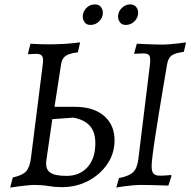

<svg xmlns="http://www.w3.org/2000/svg" viewBox="-20 -838 867 870"><path d="M260 10Q229 10 199.5 5Q170 0 135 0Q125 0 99 2.5Q73 5 26 12L38 -34Q81 -43 98 -61.5Q115 -80 120 -120L173 -540Q178 -572 171.5 -583Q165 -594 145 -594Q141 -594 130.5 -593.5Q120 -593 108 -592L107 -596L118 -640Q174 -636 231.5 -637.5Q289 -639 343 -646L333 -601Q308 -598 292 -592Q276 -586 268 -575.5Q260 -565 257 -548L227 -354H318Q404 -354 451.5 -313Q499 -272 499 -202Q499 -143 466.5 -95Q434 -47 380 -18.5Q326 10 260 10ZM281 -41Q341 -41 376.5 -80.5Q412 -120 412 -189Q412 -240 387 -268Q362 -296 312 -305L217 -298L190 -111Q185 -73 206 -57Q227 -41 281 -41ZM737 -546Q728 -492 718 -433.5Q708 -375 699 -318.5Q690 -262 682.5 -213.5Q675 -165 671 -131.5Q667 -98 667 -85Q667 -60 676 -51Q685 -42 704 -42Q721 -42 738 -43.5Q755 -45 755 -45L757 -41L743 3Q743 3 730 2.5Q717 2 697.5 1.5Q678 1 656.5 0.5Q635 0 618 0Q600 0 580.5 2Q561 4 544.5 6Q528 8 517.5 10Q507 12 507 12L519 -31Q565 -40 583.5 -58Q602 -76 607 -118L659 -542Q663 -574 657.5 -585Q652 -596 630 -596Q620 -596 604.5 -595Q589 -594 589 -594Q589 -595 588.5 -595.5Q588 -596 588 -597L600 -640Q599 -640 619 -639Q639 -638 666.5 -637Q694 -636 713 -636Q730 -636 749 -637.5Q768 -639 784.5 -641Q801 -643 812 -644.5Q823 -646 823 -646L813 -603Q773 -598 757.5 -586.5Q742 -575 737 -546ZM550 -725Q532 -725 523.5 -737Q515 -749 515 -763Q515 -785 531.5 -801.5Q548 -818 570 -818Q588 -818 597 -806.5Q606 -795 606 -780Q606 -758 589.5 -741.5Q573 -725 550 -725ZM390 -725Q372 -725 363.5 -737Q355 -749 355 -763Q355 -785 371 -801.5Q387 -818 410 -818Q428 -818 437 -806.5Q446 -795 446 -780Q446 -758 429.5 -741.5Q413 -725 390 -725Z"/></svg>

Font: Alegreya
Style: Italic
Weight: 400
Italic angle: -7°
Designer: Juan Pablo del Peral
Foundry: Huerta Tipografica
Version: Version 2.009